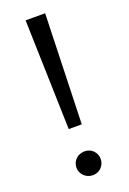

<svg xmlns="http://www.w3.org/2000/svg" viewBox="-138 -749 538 803"><g transform="rotate(-20 130.5 -347.5)"><path d="M159 -211 174 -700H87L101 -211ZM131 5C161 5 184 -19 184 -48C184 -78 161 -101 131 -101C100 -101 76 -78 76 -48C76 -19 100 5 131 5Z"/></g></svg>

Font: Montserrat-Alt1
Style: Regular
Weight: 400
Designer: Differentunic
Foundry: Differentunic
Version: Version 7.222